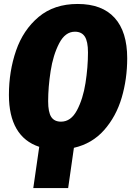

<svg xmlns="http://www.w3.org/2000/svg" viewBox="-20 -735 664 969"><path d="M353 11 324 214H148L178 6Q102 -19 63.5 -85Q25 -151 25 -256Q25 -375 61 -479.5Q97 -584 175 -649.5Q253 -715 372 -715Q495 -715 558.5 -645Q622 -575 622 -441Q622 -336 594 -241.5Q566 -147 505.5 -78.5Q445 -10 353 11ZM424 -470Q424 -526 408 -550.5Q392 -575 358 -575Q309 -575 278.5 -516Q248 -457 235.5 -376Q223 -295 223 -224Q223 -169 238.5 -145Q254 -121 288 -121Q338 -121 368.5 -178.5Q399 -236 411.5 -316Q424 -396 424 -470Z"/></svg>

Font: Fira Sans Condensed Black
Style: Italic
Weight: 900
Width: 3
Italic angle: -8°
Designer: Carrois Corporate & Edenspiekermann AG
Foundry: Carrois Corporate GbR & Edenspiekermann AG
Version: Version 4.203